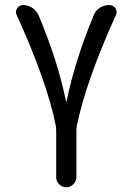

<svg xmlns="http://www.w3.org/2000/svg" viewBox="-20 -540 540 779"><path d="M206.1 -31.2Q170.9 -208 47.9 -478.5Q41 -492.2 49.3 -505.9Q57.6 -519.5 74.2 -519.5Q93.8 -519.5 110.8 -508.3Q127.9 -497.1 136.7 -477.5Q212.9 -297.9 248 -128.9Q248 -127.9 249 -127.9Q250 -127.9 250 -128.9Q285.2 -298.8 361.3 -480.5Q369.1 -499 386.2 -509.3Q403.3 -519.5 423.8 -519.5Q439.5 -519.5 448.2 -506.3Q457 -493.2 450.2 -478.5Q330.1 -213.9 292 -31.2Q290 -24.4 290 -8.8V178.7Q290 195.3 277.8 207.5Q265.6 219.7 249 219.7Q232.4 219.7 220.2 208Q208 196.3 208 178.7V-8.8Q208 -17.6 206.1 -31.2Z"/></svg>

Font: Rounded-X Mgen+ 2m regular
Style: Regular
Weight: 400
Designer: [Source Han Sans]
Ryoko NISHIZUKA  (kana & ideographs); Paul D. Hunt (Latin, Greek & Cyrillic); Wenlong ZHANG  (bopomofo
Version: Version 1.059.20150602